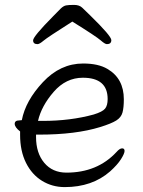

<svg xmlns="http://www.w3.org/2000/svg" viewBox="-20 -745 583 783"><path d="M155 -252Q267 -252 362 -278Q398 -289 408.5 -302Q419 -315 419 -341Q419 -428 318 -428Q249 -428 199 -370.5Q149 -313 135 -252ZM59 -254 69 -255Q84 -334 155 -410Q226 -486 319 -486Q381 -486 418 -464Q485 -425 485 -340Q485 -306 479.5 -286Q474 -266 454 -253.5Q434 -241 389 -227Q289 -196 140 -196H127V-186Q127 -121 160.5 -81Q194 -41 251 -41Q377 -41 455 -125Q468 -140 478 -140Q488 -140 488 -129.5Q488 -119 473.5 -96Q459 -73 429 -46Q356 18 244 18Q193 18 151.5 -7.5Q110 -33 86 -81Q62 -129 62 -195V-209Q40 -226 40 -240Q40 -254 59 -254ZM275 -657Q174 -593 157.5 -579Q141 -565 133 -565Q115 -565 115 -580.5Q115 -596 196 -678Q216 -699 227.5 -710Q239 -721 249.5 -723Q260 -725 282 -725Q304 -725 316 -713Q328 -701 348 -682Q434 -598 434 -581.5Q434 -565 416 -565Q408 -565 390.5 -580.5Q373 -596 275 -657Z"/></svg>

Font: LXGW WenKai Lite
Style: Regular
Weight: 400
Designer: LXGW / Fontworks Inc.
Foundry: LXGW / Fontworks Inc.
Version: Version 1.511; March 25, 2025